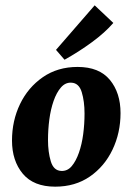

<svg xmlns="http://www.w3.org/2000/svg" viewBox="-20 -687 497 720"><path d="M187 13Q106 13 65.5 -35.5Q25 -84 25 -160Q25 -234 55 -296.5Q85 -359 140.5 -397.5Q196 -436 271 -436Q352 -436 392 -387.5Q432 -339 432 -263Q432 -189 402 -126Q372 -63 317 -25Q262 13 187 13ZM210 -46Q233 -45 249 -64Q265 -83 276 -114.5Q287 -146 292 -184Q297 -222 297 -261Q297 -307 286.5 -341.5Q276 -376 247 -377Q225 -378 208.5 -359Q192 -340 181 -308.5Q170 -277 165 -239Q160 -201 160 -162Q160 -117 170.5 -82Q181 -47 210 -46ZM190 -500 335 -667 405 -601Q374 -565 325 -529Q276 -493 222 -463Z"/></svg>

Font: Rasa
Style: Bold Italic
Weight: 700
Italic angle: -7.10001°
Designer: Anna Giedrys (Yrsa+Rasa design), David Brezina (Yrsa art-direction, Rasa art-direction, design)
Foundry: Rosetta Type Foundry
Version: Version 2.004